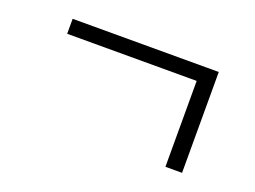

<svg xmlns="http://www.w3.org/2000/svg" viewBox="-59 -422 720 542"><g transform="rotate(20 300.5 -151.5)"><path d="M470 0V-258H81V-303H520V0Z"/></g></svg>

Font: Red Hat Text Light
Style: Regular
Weight: 300
Designer: Pentagram, MCKL
Foundry: Pentagram, MCKL
Version: Version 1.023; ttfautohint (v1.8.3)